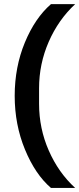

<svg xmlns="http://www.w3.org/2000/svg" viewBox="-20 -780 387 938"><path d="M229 138.2Q152.3 72.3 102.1 -49.3Q51.8 -170.9 51.8 -312Q51.8 -452.1 101.3 -572Q150.9 -691.9 229 -759.8H347.2Q265.1 -683.6 218 -575.7Q170.9 -467.8 170.9 -349.1V-272.9Q170.9 -152.3 218.3 -44.4Q265.6 63.5 347.2 138.2Z"/></svg>

Font: Anuphan SemiBold
Style: Bold
Weight: 600
Designer: Mike Abbink, Paul van der Laan, Pieter van Rosmalen, Mint Tantisuwanna
Foundry: Bold Monday; Cadson Demak
Version: Version 3.002;hotconv 1.0.109;makeotfexe 2.5.65596